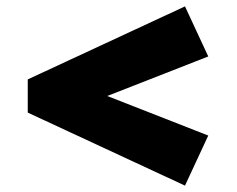

<svg xmlns="http://www.w3.org/2000/svg" viewBox="-20 -561 742 602"><path d="M560 21 67 -208V-312L560 -541L633 -384L209 -218V-302L633 -136Z"/></svg>

Font: Lexend Peta ExtraBold
Style: Regular
Weight: 800
Version: Version 1.007